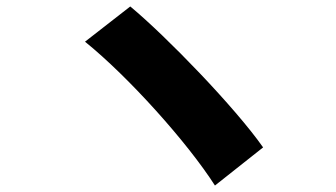

<svg xmlns="http://www.w3.org/2000/svg" viewBox="-20 -641 1040 594"><path d="M383 -621 243 -512C378 -403 560 -200 645 -67L794 -185C707 -309 495 -528 383 -621Z"/></svg>

Font: Noto Sans JP Black
Style: Regular
Weight: 900
Designer: Ryoko NISHIZUKA 西塚涼子 (kana, bopomofo & ideographs); Paul D. Hunt (Latin, Greek & Cyrillic); Sandoll Communications 산돌커뮤니
Foundry: Adobe
Version: Version 2.002;hotconv 1.0.116;makeotfexe 2.5.65601